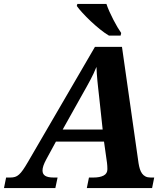

<svg xmlns="http://www.w3.org/2000/svg" viewBox="-69 -951 842 971"><path d="M213.9 -234.9 165 -145Q155.3 -127 150.6 -113.3Q146 -99.6 146 -88.9Q146 -70.3 159.7 -61.8Q173.3 -53.2 202.1 -53.2H222.2L210.9 0H-48.8L-38.1 -53.2H-17.1Q-3.4 -53.2 7.1 -56.4Q17.6 -59.6 27.3 -68.4Q37.1 -77.1 47.6 -92.3Q58.1 -107.4 71.8 -130.9L411.1 -713.9H547.9L631.8 -125Q634.3 -109.4 638.4 -96.2Q642.6 -83 649.4 -73.5Q656.2 -64 666.7 -58.6Q677.2 -53.2 692.9 -53.2H710.9L700.2 0H370.1L380.9 -53.2H403.8Q436 -53.2 455.1 -63.2Q474.1 -73.2 474.1 -95.2Q474.1 -103.5 473.6 -111.6Q473.1 -119.6 472.2 -127L457 -234.9ZM432.1 -463.9Q429.7 -485.8 427.5 -505.1Q425.3 -524.4 423.6 -542.5Q421.9 -560.5 420.7 -577.6Q419.4 -594.7 418.9 -612.8Q411.6 -594.7 404.3 -579.3Q397 -564 388.7 -548.1Q380.4 -532.2 370.4 -514.4Q360.4 -496.6 347.2 -473.1L248 -295.9H450.2ZM481.9 -771Q460.4 -783.7 436.3 -803.2Q412.1 -822.8 389.6 -844Q367.2 -865.2 348.4 -885.7Q329.6 -906.2 319.3 -920.9L322.3 -931.2H469.2Q475.1 -913.1 484.6 -892.1Q494.1 -871.1 504.4 -851.1Q514.6 -831.1 525.1 -813.5Q535.6 -795.9 543.9 -784.2L541 -771Z"/></svg>

Font: Droid Serif
Style: Bold Italic
Weight: 700
Italic angle: -12°
Designer: Monotype Design team
Foundry: Monotype Imaging Inc.
Version: Version 1.03